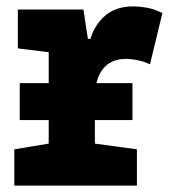

<svg xmlns="http://www.w3.org/2000/svg" viewBox="-20 -583 540 603"><path d="M25 0V-114L133 -132V-206H42V-322H133V-419L36 -431V-553H242L256 -461H264Q277 -505 310.5 -534Q344 -563 399 -563Q416 -563 440 -559Q464 -555 490 -542L451 -381Q435 -389 414 -393.5Q393 -398 376 -398Q338 -398 314.5 -378Q291 -358 283 -322H396V-206H278V-132L410 -114V0Z"/></svg>

Font: Noto Sans Mono ExtraCondensed Black
Style: Regular
Weight: 900
Width: 2
Designer: Monotype Design Team
Foundry: Monotype Imaging Inc.
Version: Version 2.014